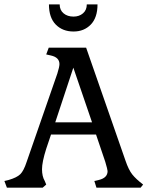

<svg xmlns="http://www.w3.org/2000/svg" viewBox="-35 -872 693 892"><path d="M418 -851.6H368.2Q368.2 -825.2 350.6 -810.1Q333 -794.9 306.6 -794.9Q278.3 -794.9 260.3 -810.1Q242.2 -825.2 242.2 -851.6H192.4Q192.4 -790 224.1 -757.8Q255.9 -725.6 306.6 -725.6Q355.5 -725.6 386.7 -757.8Q418 -790 418 -851.6ZM305.7 -557.6 392.6 -303.7H221.7ZM163.1 0 179.7 -14.6 172.9 -31.2Q160.2 -52.7 160.2 -85.9Q160.2 -119.1 179.7 -180.7L202.1 -247.1H411.1L454.1 -120.1Q464.8 -84 464.8 -77.1Q464.8 -45.9 424.8 -36.1L403.3 -31.2L413.1 0H618.2L629.9 -14.6Q596.7 -40 579.6 -61.5Q562.5 -83 547.9 -126L365.2 -650.4H191.4L179.7 -619.1L201.2 -614.3Q241.2 -605.5 241.2 -574.2Q241.2 -561.5 231.4 -530.3L88.9 -120.1Q75.2 -78.1 59.1 -62.5Q43 -46.9 5.9 -36.1L-14.6 -31.2L-2.9 0Z"/></svg>

Font: Kurale
Style: Regular
Weight: 400
Version: 1.0; ttfautohint (v1.3)